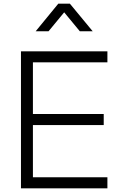

<svg xmlns="http://www.w3.org/2000/svg" viewBox="-20 -1024 653 1044"><path d="M94 0V-745H564V-685H159V-404H544V-344H159V-60H564V0ZM174 -854 297 -1004H360L484 -854H414L329 -957L244 -854Z"/></svg>

Font: Plus Jakarta Sans Light
Style: Regular
Weight: 300
Designer: Gumpita Rahayu
Foundry: Tokotype
Version: Version 2.006; ttfautohint (v1.8.4.7-5d5b)